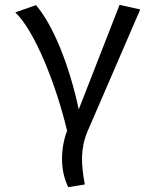

<svg xmlns="http://www.w3.org/2000/svg" viewBox="-20 -558 640 790"><path d="M472 -538 304 -108C264 -295 197 -457 128 -537L43 -507C124 -430 212 -206 256 -20C227 57 228 148 261 212L329 201C313 115 311 52 340 -17L557 -519Z"/></svg>

Font: FiraMono Nerd Font
Style: Regular
Weight: 400
Designer: Carrois Corporate & Edenspiekermann AG
Foundry: Carrois Corporate GbR & Edenspiekermann AG
Version: Version 003.206;Nerd Fonts 3.3.0